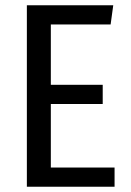

<svg xmlns="http://www.w3.org/2000/svg" viewBox="-20 -709 497 729"><path d="M410 -689 400 -616H173V-387H370V-314H173V-73H415V0H82V-689Z"/></svg>

Font: Fira Sans Condensed
Style: Regular
Weight: 400
Width: 3
Designer: Carrois Corporate & Edenspiekermann AG
Foundry: Carrois Corporate GbR & Edenspiekermann AG
Version: Version 4.202;PS 004.202;hotconv 1.0.88;makeotf.lib2.5.64775